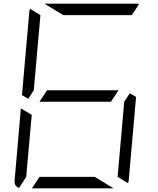

<svg xmlns="http://www.w3.org/2000/svg" viewBox="-20 -1020 856 1040"><path d="M581 -469H405H194L235 -531H411H622ZM163 -531 133 -485 99 -505 139 -959Q139 -964 143 -972L199 -938L181 -735ZM493 -62 595 0H364H153L194 -62H370ZM683 -515 717 -495 677 -41Q677 -36 673 -28L617 -62L635 -265L653 -469ZM83 -2Q56 -13 59 -41L93 -433L152 -398L140 -265L122 -62ZM323 -938 221 -1000H452H720Q729 -1000 733 -998L694 -938H446Z"/></svg>

Font: DSEG7 Modern Mini
Style: Light Italic
Weight: 300
Italic angle: -5°
Designer: Keshikan(Twitter:@keshinomi_88pro)
Version: Version 0.46